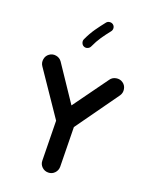

<svg xmlns="http://www.w3.org/2000/svg" viewBox="-197 -1150 1032 1316"><g transform="rotate(20 319.0 -492.0)"><path d="M323.7 64.5Q296.9 64.9 277.6 46.4Q258.3 27.8 258.3 1L253.4 -288.1L37.6 -605.5Q22.5 -627 26.9 -653.8Q31.2 -680.7 52.7 -695.8Q74.2 -711.4 101.1 -706.8Q127.9 -702.1 143.1 -680.7L316.4 -422.4L499 -675.3Q513.7 -697.3 540.8 -702.1Q567.9 -707 589.4 -692.4Q611.3 -677.7 616.2 -650.9Q621.1 -624 606.4 -602.1L382.8 -288.6L387.7 -1Q387.7 25.9 369.1 45.2Q350.6 64.5 323.7 64.5ZM393.1 -1042Q404.3 -1033.2 405.8 -1018.8Q407.2 -1004.4 398.4 -993.2Q371.1 -959 348.1 -925.5Q325.2 -892.1 305.2 -848.1Q299.3 -835.4 285.4 -830.1Q271.5 -824.7 258.8 -830.6Q246.6 -835.9 241.2 -849.9Q235.8 -863.8 241.2 -877Q264.2 -926.8 290.5 -964.4Q316.9 -1002 344.2 -1036.1Q353 -1047.4 367.7 -1048.8Q382.3 -1050.3 393.1 -1042Z"/></g></svg>

Font: Mikhak-DS1-FD Bold
Style: Bold
Weight: 700
Designer: Amin Abedi
Version: Version 3.2